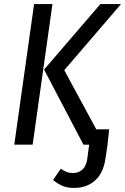

<svg xmlns="http://www.w3.org/2000/svg" viewBox="-20 -709 613 941"><path d="M237 -689 140 0H50L147 -689ZM452 -75H515L507 0L497 67Q487 139 446 175.5Q405 212 343 212Q308 212 284 201Q260 190 240 173L278 118Q294 129 307 134Q320 139 339 139Q367 139 385.5 120.5Q404 102 408 67L417 0H389L196 -368L472 -689H573L295 -365Z"/></svg>

Font: Fira Sans Condensed
Style: Italic
Weight: 400
Width: 3
Italic angle: -8°
Designer: bBox Type GmbH & Carrois Corporate GbR & Edenspiekermann AG
Foundry: bBox Type GmbH & Carrois Corporate GbR & Edenspiekermann AG
Version: Version 4.301